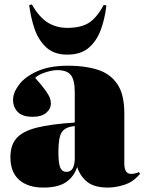

<svg xmlns="http://www.w3.org/2000/svg" viewBox="-20 -834 653 868"><path d="M176 14Q106 14 66.5 -21Q27 -56 27 -123Q27 -178 55 -209.5Q83 -241 146.5 -257Q210 -273 318 -280V-416Q318 -472 300.5 -494.5Q283 -517 239 -517Q217 -517 185.5 -507Q154 -497 139 -482Q172 -445 187 -423.5Q202 -402 206 -389.5Q210 -377 210 -367Q210 -342 189 -324Q168 -306 128 -306Q81 -306 60 -328Q39 -350 39 -383Q39 -415 66 -451Q93 -487 148.5 -512Q204 -537 289 -537Q364 -537 421 -519Q478 -501 510 -454.5Q542 -408 542 -322V-95Q542 -48 572 -48Q591 -48 608 -56L613 -48Q582 -11 542 1.5Q502 14 468 14Q406 14 374 -12Q342 -38 329 -79Q313 -33 277 -9.5Q241 14 176 14ZM280 -57Q300 -57 309 -73.5Q318 -90 318 -118V-264Q274 -260 259 -236Q244 -212 244 -147Q244 -95 252.5 -76Q261 -57 280 -57ZM284 -587Q225 -587 189.5 -619.5Q154 -652 136.5 -703Q119 -754 112 -811L124 -814Q157 -756 196 -732Q235 -708 284 -708Q346 -708 382 -731Q418 -754 449 -812L461 -809Q454 -748 435 -697.5Q416 -647 380 -617Q344 -587 284 -587Z"/></svg>

Font: Display Black
Style: Regular
Weight: 900
Designer: Latin by Veronika Burian and Jose Scaglione. Greek by Irene Vlachou. Cyrillic by Vera Evstafieva.
Foundry: TypeTogether
Version: Version 3.002